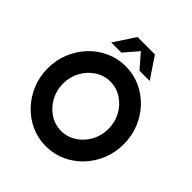

<svg xmlns="http://www.w3.org/2000/svg" viewBox="-241 -1059 1232 1232"><g transform="rotate(45 375.0 -443.0)"><path d="M375 13Q304 13 241.5 -15.2Q179 -43.5 131.5 -93.5Q84 -143.5 57 -209.2Q30 -275 30 -350Q30 -425 57 -490.8Q84 -556.5 131.5 -606.5Q179 -656.5 241.5 -684.8Q304 -713 375 -713Q446.5 -713 509 -684.8Q571.5 -656.5 619 -606.5Q666.5 -556.5 693.2 -490.8Q720 -425 720 -350Q720 -275 693.2 -209.2Q666.5 -143.5 619 -93.5Q571.5 -43.5 509 -15.2Q446.5 13 375 13ZM375 -126Q431.5 -126 478.2 -156.5Q525 -187 553 -237.8Q581 -288.5 581 -350Q581 -411.5 553 -462.2Q525 -513 478.2 -543.5Q431.5 -574 375 -574Q318.5 -574 271.8 -543.5Q225 -513 197 -462.2Q169 -411.5 169 -350Q169 -288.5 197 -237.8Q225 -187 271.8 -156.5Q318.5 -126 375 -126ZM453.5 -899 550.5 -755H457.5L375 -850L293.5 -755H201L296 -899Z"/></g></svg>

Font: Urbanist ExtraBold
Style: Regular
Weight: 800
Designer: Corey Hu
Foundry: Corey Hu
Version: Version 1.330; ttfautohint (v1.8.4.7-5d5b)